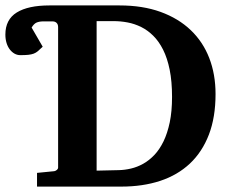

<svg xmlns="http://www.w3.org/2000/svg" viewBox="-37 -691 854 711"><path d="M600.1 -332Q600.1 -389.6 591.3 -432.9Q582.5 -476.1 566.9 -507.1Q551.3 -538.1 530.5 -558.6Q509.8 -579.1 485.6 -591.1Q461.4 -603 435.5 -607.9Q409.7 -612.8 383.8 -612.8H320.8V-59.1L403.8 -61Q425.3 -61.5 448.2 -66.9Q471.2 -72.3 493.2 -84.5Q515.1 -96.7 534.4 -116.9Q553.7 -137.2 568.4 -167.2Q583 -197.3 591.6 -238Q600.1 -278.8 600.1 -332ZM761.2 -342.8Q761.2 -256.8 736.6 -192.6Q711.9 -128.4 666.3 -85.4Q620.6 -42.5 556.2 -21.2Q491.7 0 412.1 0H100.1V-50.8L164.1 -57.1Q169.4 -58.1 173.8 -62Q178.2 -65.9 178.2 -69.8V-590.8Q178.2 -600.6 172.6 -606.2Q167 -611.8 157.2 -611.8H124Q108.4 -611.8 98.4 -607.4Q88.4 -603 80.1 -588.9L121.1 -518.1Q110.8 -507.8 103.5 -501.7Q96.2 -495.6 87.9 -492.4Q79.6 -489.3 67.9 -488Q56.2 -486.8 38.1 -486.8Q26.9 -486.8 17.1 -492.2Q7.3 -497.6 -0.5 -507.6Q-8.3 -517.6 -12.7 -531.7Q-17.1 -545.9 -17.1 -563Q-17.1 -618.7 25.1 -644.8Q67.4 -670.9 146 -670.9H405.8Q491.2 -670.9 557.4 -647Q623.5 -623 668.9 -579.8Q714.4 -536.6 737.8 -476.3Q761.2 -416 761.2 -342.8Z"/></svg>

Font: Charis SIL Am
Style: Bold
Weight: 700
Foundry: SIL International
Version: Version 5.000